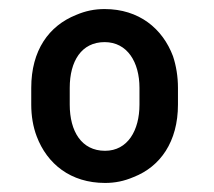

<svg xmlns="http://www.w3.org/2000/svg" viewBox="-20 -741 473 424"><path d="M49 -547V-510C49 -485 53 -461 61 -440C84 -379 136 -337 212 -337C234 -337 254 -341 275 -350C334 -373 373 -428 373 -510V-547C373 -572 369 -596 362 -617C339 -678 287 -721 211 -721C189 -721 169 -717 148 -708C88 -684 49 -630 49 -547ZM211 -648C261 -648 288 -604 288 -547V-510C288 -453 262 -408 212 -408C160 -408 134 -451 134 -510V-547C134 -606 160 -648 211 -648Z"/></svg>

Font: Asimov
Style: EdgeNar
Weight: 500
Designer: Google
Version: Version 2.000980: 2014